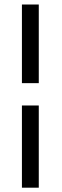

<svg xmlns="http://www.w3.org/2000/svg" viewBox="-20 -724 280 868"><path d="M79.1 124.5V-247.1H155.3V124.5ZM155.3 -348.1H79.1V-703.6H155.3Z"/></svg>

Font: Vazir Light
Style: Light
Weight: 300
Designer: Saber Rastikerdar
Foundry: Saber Rastikerdar
Version: Version 30.0.0